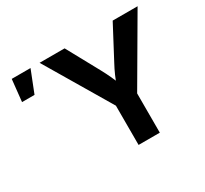

<svg xmlns="http://www.w3.org/2000/svg" viewBox="-146 -943 1238 1158"><g transform="rotate(-30 473.0 -364.0)"><path d="M513.2 0V-273.4L243.7 -727.5H418L541 -502.4Q559.1 -469.2 574.2 -436.5Q589.4 -403.8 605 -360.8H572.3Q587.4 -404.3 601.8 -437.3Q616.2 -470.2 633.8 -502.4L752.9 -727.5H926.3L661.1 -273.4V0ZM33.7 -575.2 49.8 -727.5H180.7L120.6 -575.2Z"/></g></svg>

Font: Inter 18pt
Style: Bold
Weight: 700
Designer: Rasmus Andersson
Foundry: rsms
Version: Version 4.001;git-66647c0bb